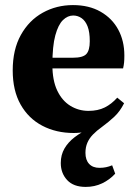

<svg xmlns="http://www.w3.org/2000/svg" viewBox="-20 -508 541 755"><path d="M317 227Q269 227 244 200Q219 173 219 133Q219 101 233.5 76Q248 51 273.5 31.5Q299 12 330 -2L325 9Q311 12 296.5 13.5Q282 15 270 15Q201 15 146.5 -13.5Q92 -42 61 -97Q30 -152 30 -231Q30 -313 62 -370.5Q94 -428 148 -458Q202 -488 267 -488Q330 -488 375.5 -462Q421 -436 445 -391.5Q469 -347 469 -290Q469 -274 468 -263Q467 -252 464 -239H92V-281H267Q306 -281 319.5 -295.5Q333 -310 333 -346Q333 -382 324.5 -404Q316 -426 301 -436.5Q286 -447 268 -447Q246 -447 227.5 -429Q209 -411 197.5 -369Q186 -327 186 -253Q186 -192 205 -152Q224 -112 256.5 -92Q289 -72 328 -72Q365 -72 392 -85.5Q419 -99 441 -124L468 -102Q452 -70 429.5 -49Q407 -28 381 -9Q360 6 345.5 21Q331 36 323.5 53.5Q316 71 316 93Q316 121 330.5 136.5Q345 152 371 152Q385 152 397 149.5Q409 147 421 142L433 175Q411 199 381.5 213Q352 227 317 227Z"/></svg>

Font: Source Serif 4 36pt
Style: Bold
Weight: 700
Designer: Frank Grießhammer
Foundry: Adobe Systems Incorporated
Version: Version 4.004;hotconv 1.0.116;makeotfexe 2.5.65601